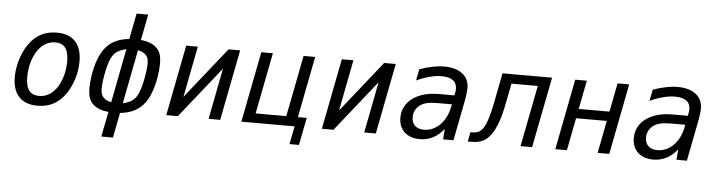

<svg xmlns="http://www.w3.org/2000/svg" viewBox="-54 -1016 5525 1480"><g transform="rotate(5 2709.0 -276.0)"><path d="M251 14.2Q155.3 14.2 106.2 -39.1Q57.1 -92.3 57.1 -191.4Q57.1 -224.1 62.5 -258.1Q67.9 -292 77.6 -325Q87.4 -357.9 101.8 -388.4Q116.2 -418.9 133.8 -444.8Q173.3 -502.4 226.8 -531.2Q280.3 -560.1 350.1 -560.1Q444.3 -560.1 494.1 -508.1Q543.9 -456.1 543.9 -353.5Q543.9 -321.8 539.1 -288.3Q534.2 -254.9 524.4 -222.4Q514.6 -189.9 500.5 -158.9Q486.3 -127.9 467.8 -101.1Q428.7 -44.4 375.2 -15.1Q321.8 14.2 251 14.2ZM255.9 -62Q288.6 -62 315.7 -74Q342.8 -85.9 364.3 -106.7Q385.7 -127.4 401.6 -155Q417.5 -182.6 428.2 -214.1Q439 -245.6 444.1 -279.3Q449.2 -313 449.2 -345.2Q449.2 -418 423.6 -450.9Q397.9 -483.9 346.2 -483.9Q313.5 -483.9 286.4 -471.9Q259.3 -460 237.8 -439.2Q216.3 -418.5 200.4 -390.9Q184.6 -363.3 173.8 -331.8Q163.1 -300.3 158 -266.6Q152.8 -232.9 152.8 -200.7Q152.8 -127.9 178.5 -95Q204.1 -62 255.9 -62Z M799.8 14.2Q747.1 8.8 715.1 -7.6Q683.1 -23.9 666 -47.4Q648.9 -70.8 643.3 -98.9Q637.7 -127 637.7 -155.8Q637.7 -174.8 639.6 -200.4Q641.6 -226.1 646.2 -255.4Q650.9 -284.7 658.4 -315.9Q666 -347.2 677.2 -377.4Q688.5 -407.7 703.9 -435.3Q719.2 -462.9 739.7 -484.4Q799.8 -548.8 911.1 -560.1L950.2 -759.8H1040L1001 -560.1Q1054.2 -554.7 1086.2 -538.3Q1118.2 -522 1135.5 -498.8Q1152.8 -475.6 1158.2 -448Q1163.6 -420.4 1163.6 -392.6Q1163.6 -374 1161.6 -348.4Q1159.7 -322.8 1155.3 -293.5Q1150.9 -264.2 1143.1 -232.4Q1135.3 -200.7 1124 -169.9Q1112.8 -139.2 1097.2 -111.3Q1081.5 -83.5 1061 -62Q1031.2 -30.3 988.3 -10.7Q945.3 8.8 889.6 14.2L851.6 208H761.7ZM895.5 -479.5Q862.3 -472.7 838.9 -460.7Q815.4 -448.7 799.1 -428.2Q782.7 -407.7 771.2 -376.5Q759.8 -345.2 750 -299.3Q741.7 -259.3 736.8 -222.7Q731.9 -186 731.9 -161.1Q731.9 -145 734.9 -129.6Q737.8 -114.3 746.6 -101.1Q755.4 -87.9 771.7 -77.6Q788.1 -67.4 814.5 -62ZM904.3 -62Q936.5 -68.8 959.7 -80.8Q982.9 -92.8 999.8 -113.8Q1016.6 -134.8 1028.3 -167Q1040 -199.2 1050.3 -246.6Q1060.1 -292 1064.2 -327.4Q1068.4 -362.8 1068.4 -383.8Q1068.4 -399.9 1065.4 -414.8Q1062.5 -429.7 1053.5 -442.1Q1044.4 -454.6 1028.1 -464.4Q1011.7 -474.1 985.4 -479.5Z M1352.5 -546.9H1442.4L1365.7 -151.9L1680.2 -546.9H1770L1663.6 0H1573.7L1650.4 -395L1335.9 0H1246.1Z M2239.3 0H1827.1L1933.6 -546.9H2023.4L1931.2 -73.2H2168.5L2260.7 -546.9H2350.6L2258.3 -73.2H2326.7L2285.2 139.6H2211.9Z M2556.6 -546.9H2646.5L2569.8 -151.9L2884.3 -546.9H2974.1L2867.7 0H2777.8L2854.5 -395L2540 0H2450.2Z M3207.5 14.2Q3170.9 14.2 3140.9 3.7Q3110.8 -6.8 3089.6 -26.6Q3068.4 -46.4 3056.9 -74.7Q3045.4 -103 3045.4 -138.2Q3045.4 -184.1 3064.9 -222.2Q3084.5 -260.3 3120.8 -287.6Q3157.2 -314.9 3209 -330.1Q3260.7 -345.2 3325.2 -345.2H3445.3L3451.2 -375Q3452.1 -379.4 3452.6 -384.3Q3453.1 -389.2 3453.1 -394Q3453.1 -439.9 3422.6 -461.9Q3392.1 -483.9 3335 -483.9Q3249.5 -483.9 3141.1 -434.1L3158.2 -522Q3211.4 -541 3258.3 -550.5Q3305.2 -560.1 3348.6 -560.1Q3394 -560.1 3429.9 -549.6Q3465.8 -539.1 3490.5 -519.8Q3515.1 -500.5 3528.1 -472.7Q3541 -444.8 3541 -409.7Q3541 -393.1 3538.1 -367.9Q3535.2 -342.8 3529.3 -312L3468.3 0H3388.2L3394 -81.1Q3358.9 -35.6 3312 -10.7Q3265.1 14.2 3207.5 14.2ZM3235.4 -61Q3268.1 -61 3298.8 -74Q3329.6 -86.9 3355.2 -111.6Q3380.9 -136.2 3399.9 -172.4Q3418.9 -208.5 3428.2 -254.9L3432.1 -274.9H3348.1Q3320.8 -274.9 3300 -274.2Q3279.3 -273.4 3263.4 -271.5Q3247.6 -269.5 3235.1 -266.4Q3222.7 -263.2 3212.4 -258.8Q3179.2 -244.6 3159.2 -216.3Q3139.2 -188 3139.2 -149.9Q3139.2 -108.9 3164.1 -85Q3189 -61 3235.4 -61Z M3593.3 -73.2H3610.4Q3632.8 -73.2 3650.1 -80.1Q3667.5 -86.9 3681.2 -102.1Q3694.8 -117.2 3705.8 -141.1Q3716.8 -165 3727.1 -199.2Q3732.9 -218.3 3738 -239Q3743.2 -259.8 3747.6 -280Q3752 -300.3 3755.6 -318.8Q3759.3 -337.4 3762.2 -352.5L3800.3 -546.9H4183.6L4077.1 0H3987.3L4079.6 -473.6H3876L3852.5 -354Q3845.2 -316.9 3836.4 -275.1Q3827.6 -233.4 3814.7 -192.9Q3801.8 -152.3 3783.7 -115.5Q3765.6 -78.6 3740.7 -51.8Q3728.5 -38.6 3715.1 -29.1Q3701.7 -19.5 3685.5 -12.9Q3669.4 -6.3 3649.9 -3.2Q3630.4 0 3606 0H3579.1Z M4362.8 -546.9H4452.6L4409.2 -324.7H4647L4690.4 -546.9H4780.3L4673.8 0H4584L4632.8 -251.5H4395L4346.2 0H4256.3Z M5013.7 14.2Q4977.1 14.2 4947 3.7Q4917 -6.8 4895.8 -26.6Q4874.5 -46.4 4863 -74.7Q4851.6 -103 4851.6 -138.2Q4851.6 -184.1 4871.1 -222.2Q4890.6 -260.3 4927 -287.6Q4963.4 -314.9 5015.1 -330.1Q5066.9 -345.2 5131.3 -345.2H5251.5L5257.3 -375Q5258.3 -379.4 5258.8 -384.3Q5259.3 -389.2 5259.3 -394Q5259.3 -439.9 5228.8 -461.9Q5198.2 -483.9 5141.1 -483.9Q5055.7 -483.9 4947.3 -434.1L4964.4 -522Q5017.6 -541 5064.5 -550.5Q5111.3 -560.1 5154.8 -560.1Q5200.2 -560.1 5236.1 -549.6Q5272 -539.1 5296.6 -519.8Q5321.3 -500.5 5334.2 -472.7Q5347.2 -444.8 5347.2 -409.7Q5347.2 -393.1 5344.2 -367.9Q5341.3 -342.8 5335.4 -312L5274.4 0H5194.3L5200.2 -81.1Q5165 -35.6 5118.2 -10.7Q5071.3 14.2 5013.7 14.2ZM5041.5 -61Q5074.2 -61 5105 -74Q5135.7 -86.9 5161.4 -111.6Q5187 -136.2 5206.1 -172.4Q5225.1 -208.5 5234.4 -254.9L5238.3 -274.9H5154.3Q5127 -274.9 5106.2 -274.2Q5085.4 -273.4 5069.6 -271.5Q5053.7 -269.5 5041.3 -266.4Q5028.8 -263.2 5018.6 -258.8Q4985.4 -244.6 4965.3 -216.3Q4945.3 -188 4945.3 -149.9Q4945.3 -108.9 4970.2 -85Q4995.1 -61 5041.5 -61Z"/></g></svg>

Font: Hack
Style: Italic
Weight: 400
Italic angle: -11°
Monospace: yes
Designer: Christopher Simpkins
Foundry: Christopher Simpkins
Version: Version 2.019; ttfautohint (v1.4.1) -l 4 -r 80 -G 350 -x 0 -